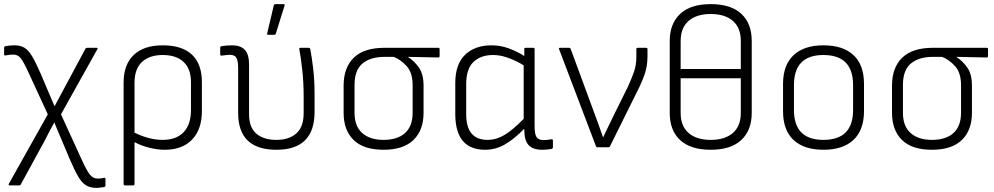

<svg xmlns="http://www.w3.org/2000/svg" viewBox="-21 -715 4824 932"><path d="M447 197Q417 197 396.5 184.5Q376 172 358 141Q340 110 316 54L282 -27Q272 -50 262 -74Q252 -98 243 -120H242Q230 -98 219 -77Q208 -56 197 -34L80 180Q78 185 72 185H27Q18 185 22 177L211 -160L116 -366Q94 -414 80 -432Q66 -450 44 -450Q34 -450 25 -449Q16 -448 7 -446Q-1 -444 -1 -452V-483Q-1 -489 6 -491Q16 -493 27.5 -494Q39 -495 50 -495Q78 -495 98 -483Q118 -471 136 -440Q154 -409 178 -354L211 -276Q219 -257 227 -238.5Q235 -220 243 -201H245Q255 -219 265 -238.5Q275 -258 285 -276L394 -479Q396 -483 403 -483H447Q456 -483 451 -475L275 -160L372 52Q398 110 414 131Q430 152 454 152Q461 152 469 151Q477 150 484 148Q491 147 491 154V185Q491 191 485 193Q475 194 465.5 195.5Q456 197 447 197Z M586 185Q579 185 579 178V-315Q579 -401 628 -448Q677 -495 769 -495Q863 -495 911 -449.5Q959 -404 959 -317V-176Q959 -87 911.5 -37.5Q864 12 779 12Q745 12 705.5 2.5Q666 -7 632 -25V178Q632 185 626 185ZM632 -313V-71Q703 -36 769 -36Q835 -36 870.5 -73.5Q906 -111 906 -181V-316Q906 -381 870 -414.5Q834 -448 769 -448Q705 -448 668.5 -414.5Q632 -381 632 -313Z M1321 12Q1135 12 1135 -167V-384Q1135 -420 1126.5 -434.5Q1118 -449 1094 -449Q1086 -449 1075.5 -447.5Q1065 -446 1055 -445Q1048 -444 1048 -451V-484Q1048 -489 1054 -491Q1066 -493 1080 -494Q1094 -495 1106 -495Q1146 -495 1167 -473.5Q1188 -452 1188 -401V-160Q1188 -97 1223 -66.5Q1258 -36 1321 -36Q1382 -36 1417.5 -67.5Q1453 -99 1453 -166V-245Q1453 -314 1446.5 -373.5Q1440 -433 1432 -476Q1430 -483 1437 -483H1477Q1483 -483 1485 -477Q1493 -436 1499.5 -380Q1506 -324 1506 -258V-172Q1506 12 1321 12ZM1281 -546Q1274 -546 1276 -553L1308 -689Q1310 -695 1316 -695H1356Q1363 -695 1360 -687L1318 -552Q1316 -546 1311 -546Z M1841 12Q1744 12 1695.5 -35.5Q1647 -83 1647 -167V-299Q1647 -387 1696.5 -435Q1746 -483 1846 -483H2106Q2113 -483 2113 -477V-443Q2113 -436 2106 -436L1960 -439V-438Q1990 -419 2012.5 -387Q2035 -355 2035 -299V-167Q2035 -83 1986 -35.5Q1937 12 1841 12ZM1841 -36Q1909 -36 1945.5 -69.5Q1982 -103 1982 -167V-301Q1982 -362 1953 -394Q1924 -426 1890 -439H1845Q1778 -439 1739 -407Q1700 -375 1700 -303V-167Q1700 -103 1737 -69.5Q1774 -36 1841 -36Z M2334 12Q2189 12 2189 -162V-312Q2189 -403 2236.5 -449Q2284 -495 2365 -495Q2410 -495 2452 -479Q2494 -463 2524 -443V-477Q2524 -483 2530 -483H2567Q2574 -483 2574 -477V-103Q2574 -64 2583.5 -49.5Q2593 -35 2618 -35Q2626 -35 2636 -36Q2646 -37 2655 -39Q2663 -40 2663 -33V0Q2663 6 2656 8Q2634 12 2611 12Q2566 12 2545 -10.5Q2524 -33 2524 -85V-90Q2474 -39 2429 -13.5Q2384 12 2334 12ZM2242 -160Q2242 -36 2346 -36Q2388 -36 2428 -60Q2468 -84 2521 -138V-398Q2483 -421 2445 -434.5Q2407 -448 2373 -448Q2312 -448 2277 -414Q2242 -380 2242 -307Z M2880 0Q2874 0 2872 -5L2693 -476Q2690 -483 2698 -483H2740Q2747 -483 2749 -478L2864 -166Q2875 -137 2885.5 -107.5Q2896 -78 2906 -49H2907Q2921 -79 2935.5 -108.5Q2950 -138 2964 -167L3027 -294Q3043 -329 3055.5 -363.5Q3068 -398 3068 -439V-477Q3068 -483 3075 -483H3115Q3122 -483 3122 -477V-440Q3122 -394 3108 -354Q3094 -314 3072 -271L2940 -5Q2938 0 2932 0Z M3429 -695Q3527 -695 3577.5 -648Q3628 -601 3628 -516V-167Q3628 -83 3577.5 -35.5Q3527 12 3429 12Q3331 12 3280.5 -35Q3230 -82 3230 -167V-516Q3230 -600 3280.5 -647.5Q3331 -695 3429 -695ZM3429 -647Q3360 -647 3321.5 -613.5Q3283 -580 3283 -516V-380H3575V-517Q3575 -580 3536.5 -613.5Q3498 -647 3429 -647ZM3429 -36Q3498 -36 3536.5 -69.5Q3575 -103 3575 -167V-335H3283V-167Q3283 -103 3321.5 -69.5Q3360 -36 3429 -36Z M3976 12Q3882 12 3831 -35.5Q3780 -83 3780 -175V-308Q3780 -399 3831 -447Q3882 -495 3976 -495Q4071 -495 4122 -447.5Q4173 -400 4173 -308V-175Q4173 -84 4122 -36Q4071 12 3976 12ZM3976 -36Q4120 -36 4120 -181V-302Q4120 -448 3976 -448Q3833 -448 3833 -302V-181Q3833 -36 3976 -36Z M4503 12Q4406 12 4357.5 -35.5Q4309 -83 4309 -167V-299Q4309 -387 4358.5 -435Q4408 -483 4508 -483H4768Q4775 -483 4775 -477V-443Q4775 -436 4768 -436L4622 -439V-438Q4652 -419 4674.5 -387Q4697 -355 4697 -299V-167Q4697 -83 4648 -35.5Q4599 12 4503 12ZM4503 -36Q4571 -36 4607.5 -69.5Q4644 -103 4644 -167V-301Q4644 -362 4615 -394Q4586 -426 4552 -439H4507Q4440 -439 4401 -407Q4362 -375 4362 -303V-167Q4362 -103 4399 -69.5Q4436 -36 4503 -36Z"/></svg>

Font: Sofia Sans Light
Style: Regular
Weight: 300
Designer: Botio Nikoltchev, Ani Petrova
Foundry: lettersoup
Version: Version 4.100; ttfautohint (v1.8.3)